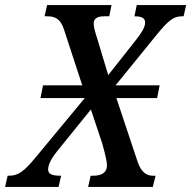

<svg xmlns="http://www.w3.org/2000/svg" viewBox="-60 -734 751 754"><path d="M-40 0H170L180 -44H176C141 -44 129 -52 129 -69C129 -89 144 -115 165 -141L297 -304L342 -169C355 -121 360 -100 360 -84C360 -58 341 -44 307 -44H296L286 0H540L551 -44H539C518 -44 495 -56 481 -97L397 -349H557L567 -399H394L554 -596C599 -651 620 -670 654 -670H661L671 -714H477L468 -670H470C497 -670 510 -662 510 -646C510 -627 495 -604 477 -581L365 -439L322 -582C313 -609 308 -628 308 -641C308 -660 320 -670 349 -670H369L378 -714H125L115 -670H126C157 -670 178 -659 191 -619L263 -399H109L99 -349H273L80 -116C34 -60 11 -44 -24 -44H-30Z"/></svg>

Font: Noto Serif Condensed Medium
Style: Italic
Weight: 500
Width: 3
Italic angle: -12°
Designer: Monotype Design Team
Foundry: Monotype Imaging Inc.
Version: Version 2.013